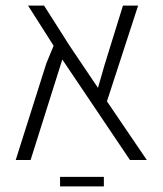

<svg xmlns="http://www.w3.org/2000/svg" viewBox="-20 -570 581 684"><path d="M503 0H443L202 -358L89 0H36L145 -344L171 -407L80 -550H137L228 -407L329 -257L352 -337L418 -550H472L361 -209ZM350 60V94H194V60Z"/></svg>

Font: Assistant Light
Style: Regular
Weight: 300
Designer: Hebrew By Ben Nathan, Latin by Paul Hunt
Version: Version 3.000